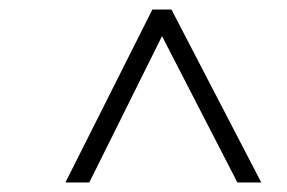

<svg xmlns="http://www.w3.org/2000/svg" viewBox="-20 -730 600 402"><path d="M117 -348 299 -710H339L527 -348H477L305 -682H333L167 -348Z"/></svg>

Font: Baskervville
Style: Italic
Weight: 400
Italic angle: -18°
Designer: ANRT
Foundry: ANRT
Version: Version 1.100